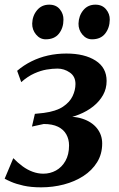

<svg xmlns="http://www.w3.org/2000/svg" viewBox="-24 -792 508 823"><path d="M152.5 11Q109 11 76.8 3.8Q44.5 -3.5 24 -12.5Q3.5 -21.5 -4 -26L33 -114Q52 -94.5 72.8 -79.2Q93.5 -64 116 -55.8Q138.5 -47.5 162 -47.5Q191 -47.5 216 -61.2Q241 -75 256.5 -102.2Q272 -129.5 272 -168.5Q272 -195 260.2 -216Q248.5 -237 224.5 -248.8Q200.5 -260.5 163.5 -260.5L113 -249.5L125.5 -304L164 -308Q216.5 -315 245.8 -334.5Q275 -354 287.2 -380Q299.5 -406 299.5 -432Q299.5 -464.5 275.2 -481.2Q251 -498 222.5 -498Q201 -498 175.8 -493.8Q150.5 -489.5 123 -477.2Q95.5 -465 67 -440L49.5 -488.5Q77.5 -512.5 110.8 -529Q144 -545.5 181.5 -554Q219 -562.5 260.5 -562.5Q338.5 -562.5 385.8 -532.2Q433 -502 433 -445Q433 -412 417.8 -384.8Q402.5 -357.5 376 -336.2Q349.5 -315 314.5 -301Q279.5 -287 241 -281.5L234 -289Q288.5 -296.5 329 -283.2Q369.5 -270 391.8 -242Q414 -214 414 -177Q414 -131.5 392.2 -96.5Q370.5 -61.5 333.5 -37.5Q296.5 -13.5 249.5 -1.2Q202.5 11 152.5 11ZM172 -623.5Q147.5 -623.5 130.5 -644Q113.5 -664.5 114 -691Q115 -724.5 134.8 -748.2Q154.5 -772 187 -772Q216.5 -772 232.5 -752.2Q248.5 -732.5 248 -707.5Q248 -672.5 228.8 -648Q209.5 -623.5 172 -623.5ZM370.5 -623.5Q346 -623.5 329 -644Q312 -664.5 312.5 -691Q313.5 -724.5 333 -748.2Q352.5 -772 385 -772Q414 -772 430.5 -752.2Q447 -732.5 446.5 -707.5Q446 -672.5 426.8 -648Q407.5 -623.5 370.5 -623.5Z"/></svg>

Font: Merriweather 28pt SemiBold
Style: Italic
Weight: 600
Italic angle: -7.8°
Version: Version 2.101